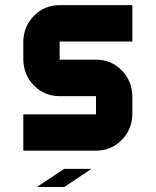

<svg xmlns="http://www.w3.org/2000/svg" viewBox="-20 -587 606 748"><path d="M495.6 -425.3H212.4V-354.5H354Q412.6 -354.5 453.4 -313.7Q494.1 -272.9 495.6 -212.4V-141.6Q494.1 -81.5 453.4 -40.8Q412.6 0 354 0H70.8V-141.6H354V-212.4H212.4Q153.8 -212.4 113 -253.2Q72.3 -293.9 70.8 -354.5V-425.3Q72.3 -485.4 113 -526.1Q153.8 -566.9 212.4 -566.9H495.6ZM336.4 70.8 230 141.6H123.5L230 70.8Z"/></svg>

Font: Blazma
Style: Regular
Weight: 400
Designer: GGBotNet
Version: 1.00